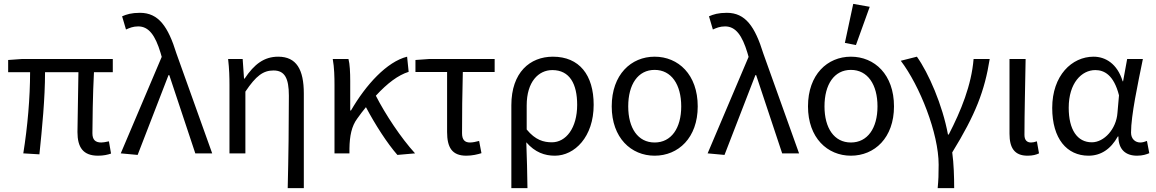

<svg xmlns="http://www.w3.org/2000/svg" viewBox="-20 -790 5954 989"><path d="M485 12C513 12 535 7 552 1L541 -62C523 -58 510 -56 502 -56C471 -56 456 -70 456 -104C456 -151 458 -308 464 -418H561V-486H92L22 -481V-418H135C135 -287 122 -137 100 0L183 5C197 -131 212 -282 212 -418H384C383 -312 379 -160 379 -110C379 -31 408 12 485 12Z M689 8 848 -403H852L986 0H1073L889 -514C846 -653 797 -724 701 -724C657 -724 632 -716 609 -706L629 -638C647 -646 665 -654 692 -654C747 -654 780 -607 807 -518L813 -497L602 0Z M1462 179H1545V-308C1545 -432 1507 -498 1413 -498C1341 -498 1290 -460 1240 -385H1237L1230 -486H1155C1161 -435 1162 -391 1162 -353V0H1244V-318C1299 -400 1336 -427 1389 -427C1446 -427 1468 -388 1468 -297C1468 -157 1466 20 1462 179Z M2027 8 2118 0C2045 -80 1965 -201 1916 -297C1976 -362 2031 -403 2085 -420L2077 -498C1973 -472 1865 -354 1788 -221H1784V-373C1784 -416 1782 -460 1775 -486H1694C1702 -443 1703 -391 1703 -353V0H1780V-25C1781 -89 1791 -140 1820 -179C1835 -200 1850 -220 1865 -238C1912 -149 1975 -51 2027 8Z M2382 12C2413 12 2441 5 2460 -1L2448 -64C2432 -60 2416 -56 2401 -56C2374 -56 2360 -70 2360 -104C2360 -202 2361 -310 2364 -419H2528V-486H2190L2120 -481V-419H2283V-110C2283 -31 2308 12 2382 12Z M2614 179H2697C2696 93 2694 30 2691 -57C2736 -5 2786 12 2838 12C2940 12 3038 -85 3038 -250C3038 -404 2964 -498 2828 -498C2710 -498 2614 -417 2614 -248ZM2823 -57C2781 -57 2738 -68 2693 -123V-247C2693 -369 2754 -429 2825 -429C2915 -429 2953 -357 2953 -250C2953 -130 2895 -57 2823 -57Z M3352 12C3474 12 3574 -80 3574 -242C3574 -406 3474 -498 3352 -498C3231 -498 3131 -406 3131 -242C3131 -80 3231 12 3352 12ZM3352 -56C3266 -56 3216 -130 3216 -242C3216 -355 3266 -430 3352 -430C3438 -430 3489 -355 3489 -242C3489 -130 3438 -56 3352 -56Z M3712 8 3871 -403H3875L4009 0H4096L3912 -514C3869 -653 3820 -724 3724 -724C3680 -724 3655 -716 3632 -706L3652 -638C3670 -646 3688 -654 3715 -654C3770 -654 3803 -607 3830 -518L3836 -497L3625 0Z M4363 12C4485 12 4585 -80 4585 -242C4585 -406 4485 -498 4363 -498C4242 -498 4142 -406 4142 -242C4142 -80 4242 12 4363 12ZM4363 -56C4277 -56 4227 -130 4227 -242C4227 -355 4277 -430 4363 -430C4449 -430 4500 -355 4500 -242C4500 -130 4449 -56 4363 -56ZM4332 -569 4389 -558 4460 -755 4375 -770Z M4810 179H4895C4895 123 4893 53 4885 -5C5005 -200 5052 -322 5078 -486H4995C4984 -351 4930 -219 4867 -97H4863C4835 -249 4763 -414 4703 -498L4620 -477C4718 -348 4815 -103 4815 58C4815 112 4814 135 4810 179Z M5273 12C5300 12 5317 7 5332 0L5321 -62C5309 -58 5300 -56 5291 -56C5270 -56 5257 -68 5257 -95C5257 -212 5261 -355 5263 -486H5180V-101C5180 -29 5205 12 5273 12Z M5587 12C5650 12 5701 -21 5738 -87H5741C5741 -19 5779 12 5837 12C5866 12 5886 5 5900 -1L5888 -64C5878 -60 5865 -56 5854 -56C5828 -56 5806 -74 5806 -107C5806 -196 5841 -358 5867 -486H5786L5765 -371H5763C5735 -463 5673 -498 5613 -498C5501 -498 5400 -401 5400 -234C5400 -75 5476 12 5587 12ZM5604 -57C5529 -57 5485 -122 5485 -235C5485 -363 5552 -429 5622 -429C5667 -429 5717 -405 5744 -299L5736 -208C5730 -126 5668 -57 5604 -57Z"/></svg>

Font: Giro Sans Regular
Style: Regular
Weight: 400
Designer: Paul D. Hunt
Foundry: Adobe Systems Incorporated
Version: Version 1.000;PS 1.0;hotconv 1.0.88;makeotf.lib2.5.647800